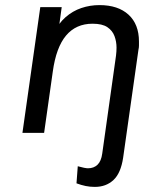

<svg xmlns="http://www.w3.org/2000/svg" viewBox="-20 -521 645 753"><path d="M352 212Q333 212 316 208.5Q299 205 280 198L285 131Q299 135 309.5 137Q320 139 325 139Q348 139 362.5 125Q377 111 381 81L435 -303Q436 -311 436.5 -319Q437 -327 437 -334Q437 -358 429 -379.5Q421 -401 401 -414.5Q381 -428 343 -428Q278 -428 239 -381.5Q200 -335 187 -240L153 0H68L138 -493H222L205 -369L190 -389Q209 -429 237 -453.5Q265 -478 299 -489.5Q333 -501 370 -501Q443 -501 484 -463.5Q525 -426 525 -358Q525 -351 525 -342.5Q525 -334 523 -326L463 97Q454 158 425 185Q396 212 352 212Z"/></svg>

Font: Hanken Grotesk
Style: Italic
Weight: 400
Italic angle: -8°
Designer: Alfredo Marco Pradil
Foundry: Hanken Design Co.
Version: Version 3.013